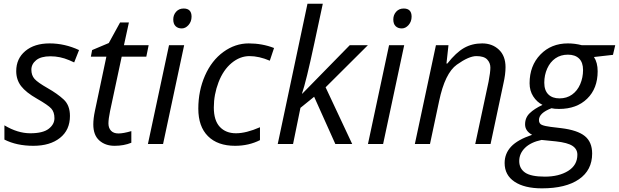

<svg xmlns="http://www.w3.org/2000/svg" viewBox="-20 -780 3352 1040"><path d="M67.9 -395Q67.9 -462.4 117.2 -503.7Q166.5 -544.9 248.5 -544.9Q330.6 -544.9 408.2 -508.8L381.8 -441.9L354.5 -454.1Q305.2 -475.1 253.4 -475.1Q201.7 -475.1 175.8 -453.9Q149.9 -432.6 149.9 -402.3Q149.9 -372.1 167.2 -352.5Q184.6 -333 237.8 -302.7Q291 -272.5 325 -241Q358.9 -209.5 358.9 -151.9Q358.9 -75.7 304.9 -33Q251 9.8 160.6 9.8Q70.3 9.8 3.9 -23.9V-101.1Q75.7 -58.1 144 -58.1Q212.4 -58.1 243.7 -82.3Q274.9 -106.4 274.9 -139.6Q274.9 -172.9 257.8 -191.9Q240.7 -210.9 180.7 -245.1Q120.6 -279.3 94.2 -313.7Q67.9 -348.1 67.9 -395Z M485.4 -106Q485.4 -138.2 494.1 -179.2L556.2 -473.1H472.2L479 -508.8L569.3 -546.9L630.4 -658.2H678.2L651.4 -535.2H785.2L772.5 -473.1H639.2L576.2 -178.2Q567.4 -135.7 567.4 -111.3Q567.4 -86.9 581.3 -72Q595.2 -57.1 621.6 -57.1Q647.9 -57.1 691.4 -69.8V-6.8Q650.9 9.8 600.6 9.8Q550.3 9.8 517.8 -19.3Q485.4 -48.3 485.4 -106Z M974.6 -733.9Q1017.6 -733.9 1017.6 -689.9Q1017.6 -663.1 1001.2 -644.5Q984.9 -626 964.4 -626Q943.8 -626 931.2 -638.2Q918.5 -650.4 918.5 -674.8Q918.5 -699.2 934.1 -716.6Q949.7 -733.9 974.6 -733.9ZM863.3 0H781.2L895.5 -535.2H977.5Z M1388.2 -90.8V-21Q1327.6 9.8 1253.4 9.8Q1158.7 9.8 1106.4 -42.5Q1054.2 -94.7 1054.2 -191.4Q1054.2 -288.1 1090.3 -370.4Q1126.5 -452.6 1190.2 -498.8Q1253.9 -544.9 1327.1 -544.9Q1400.4 -544.9 1464.4 -520L1441.4 -451.2Q1383.3 -476.1 1331.5 -476.1Q1279.8 -476.1 1234.6 -438.7Q1189.5 -401.4 1163.8 -334.7Q1138.2 -268.1 1138.2 -197.8Q1138.2 -127.4 1170.7 -92.8Q1203.1 -58.1 1258.3 -58.1Q1313.5 -58.1 1388.2 -90.8Z M1617.7 -272.9 1874.5 -535.2H1972.7L1743.7 -307.1L1887.7 0H1796.4L1681.6 -255.9L1607.4 -195.8L1567.4 0H1484.4L1645.5 -759.8H1728.5Q1728.5 -759.8 1683.1 -547.9Q1637.7 -335.9 1615.7 -272.9Z M2166.5 -733.9Q2209.5 -733.9 2209.5 -689.9Q2209.5 -663.1 2193.1 -644.5Q2176.8 -626 2156.2 -626Q2135.7 -626 2123 -638.2Q2110.4 -650.4 2110.4 -674.8Q2110.4 -699.2 2126 -716.6Q2141.6 -733.9 2166.5 -733.9ZM2055.2 0H1973.1L2087.4 -535.2H2169.4Z M2358.4 -231.9 2309.1 0H2227.1L2341.3 -535.2H2409.2L2398.4 -436H2403.3Q2450.2 -495.6 2493.7 -520.3Q2537.1 -544.9 2591.8 -544.9Q2646.5 -544.9 2682.4 -511Q2718.3 -477.1 2718.3 -416Q2718.3 -377.4 2707 -328.1L2637.2 0H2554.2L2626.5 -337.9Q2636.2 -388.7 2636.2 -414.1Q2636.2 -439.5 2618.9 -457.8Q2601.6 -476.1 2560.5 -476.1Q2519.5 -476.1 2454.8 -429.9Q2390.1 -383.8 2358.4 -231.9Z M2944.1 -408.9Q2928.2 -373.5 2928.2 -332Q2928.2 -290.5 2950 -268.8Q2971.7 -247.1 3010.7 -247.1Q3049.8 -247.1 3078.6 -267.6Q3107.4 -288.1 3122.8 -324Q3138.2 -359.9 3138.2 -400.9Q3138.2 -441.9 3116.7 -462.9Q3095.2 -483.9 3056.2 -483.9Q3017.1 -483.9 2988.5 -464.1Q2960 -444.3 2944.1 -408.9ZM3107.4 58.1Q3107.4 27.8 3081.1 10.3Q3054.7 -7.3 2991.2 -14.2L2913.6 -22Q2855 -9.8 2823.7 21Q2792.5 51.8 2792.5 92.3Q2792.5 132.8 2824.2 154.8Q2856 176.8 2931.6 176.8Q3007.3 176.8 3057.4 145.8Q3107.4 114.7 3107.4 58.1ZM3217.3 -394Q3217.3 -300.8 3160.4 -245.4Q3103.5 -189.9 3008.3 -189.9Q2981.4 -189.9 2967.3 -193.8Q2899.4 -168 2899.4 -129.9Q2899.4 -109.9 2915.5 -103.3Q2931.6 -96.7 2962.4 -92.8L3019.5 -85.9Q3107.9 -75.2 3147.7 -43Q3187.5 -10.7 3187.5 51.8Q3187.5 141.6 3116.2 190.9Q3044.9 240.2 2915.5 240.2Q2820.8 240.2 2767.1 204.3Q2713.4 168.5 2713.4 103Q2713.4 51.8 2748.5 14.2Q2783.7 -23.4 2862.3 -49.8Q2824.2 -70.3 2824.2 -106.4Q2824.2 -142.6 2849.1 -166.7Q2874 -190.9 2918.5 -211.9Q2887.7 -227.5 2868.2 -258.1Q2848.6 -288.6 2848.6 -329.1Q2848.6 -423.8 2907 -484.4Q2965.3 -544.9 3056.2 -544.9Q3094.2 -544.9 3131.3 -535.2H3312.5L3300.3 -482.9L3197.3 -471.2Q3217.3 -440.9 3217.3 -394Z"/></svg>

Font: OpenSans-Italic
Style: Italic
Weight: 400
Italic angle: -12°
Foundry: Ascender Corporation
Version: Version 1.10